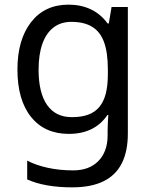

<svg xmlns="http://www.w3.org/2000/svg" viewBox="-20 -566 655 826"><path d="M275 -546Q328 -546 370.5 -526Q413 -506 443 -465H448L460 -536H530V9Q530 85 504 136.5Q478 188 425 214Q372 240 290 240Q232 240 183.5 231.5Q135 223 97 206V125Q135 145 186 156Q237 167 295 167Q364 167 403.5 126.5Q443 86 443 16V-5Q443 -17 444 -39.5Q445 -62 446 -71H442Q414 -30 372.5 -10Q331 10 276 10Q172 10 113.5 -63Q55 -136 55 -267Q55 -395 113.5 -470.5Q172 -546 275 -546ZM287 -472Q242 -472 210.5 -448Q179 -424 162.5 -378Q146 -332 146 -266Q146 -167 182.5 -114.5Q219 -62 289 -62Q330 -62 359 -72.5Q388 -83 407 -105.5Q426 -128 435 -163Q444 -198 444 -246V-267Q444 -340 427.5 -385Q411 -430 376 -451Q341 -472 287 -472Z"/></svg>

Font: lhindi25
Style: Book
Weight: 400
Designer: Jelle Bosma - Monotype Design Team
Foundry: Monotype Imaging Inc.
Version: Version 2.003